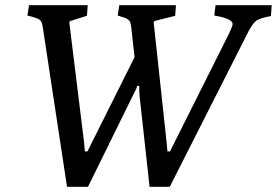

<svg xmlns="http://www.w3.org/2000/svg" viewBox="-20 -713 1070 742"><path d="M624 -162 627 -128H637L858 -569Q879 -611 879 -620Q879 -641 808 -653L813 -693H1030L1027 -651Q984 -643 970.5 -633Q957 -623 942 -595L636 9H558L520 -337Q518 -353 518 -381H510Q508 -370 499 -355L320 9H239L145 -610Q142 -631 132 -637.5Q122 -644 86 -653L92 -693H319L316 -652L256 -633Q248 -632 248 -625L305 -162L308 -128H318L500 -492L487 -610Q484 -630 479.5 -633.5Q475 -637 473.5 -638.5Q472 -640 466.5 -642.5Q461 -645 458.5 -645.5Q456 -646 447.5 -649Q439 -652 435 -653L441 -693H660L657 -652L582 -633Q574 -632 574 -625Z"/></svg>

Font: Poly
Style: Italic
Weight: 400
Italic angle: -10°
Designer: Nicolas Silva
Foundry: Jose Nicolas Silva Schwarzenberg
Version: Version 1.003